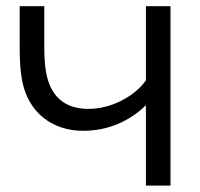

<svg xmlns="http://www.w3.org/2000/svg" viewBox="-20 -582 628 602"><path d="M437.5 -562.5V-330.2C405.2 -283.3 332.3 -240.6 257.3 -240.6C179.2 -240.6 136.5 -283.3 124 -358.3C119.8 -383.3 118.8 -411.5 118.8 -438.5V-562.5H41.7V-438.5C41.7 -400 42.7 -359.4 51 -321.9C70.8 -230.2 142.7 -171.9 240.6 -171.9C321.9 -171.9 388.5 -204.2 437.5 -252.1V0H514.6V-562.5Z"/></svg>

Font: Manrope3
Style: Regular
Weight: 400
Width: 4
Designer: Mikhail Sharanda
Foundry: Mikhail Sharanda
Version: Version 3.000;PS 003.000;hotconv 1.0.88;makeotf.lib2.5.64775